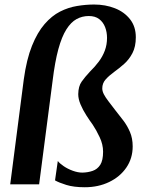

<svg xmlns="http://www.w3.org/2000/svg" viewBox="-20 -794 628 827"><path d="M82.5 -452.5Q94.5 -539 117.8 -596.8Q141 -654.5 172 -690.2Q203 -726 238.5 -744Q274 -762 311.8 -768.2Q349.5 -774.5 385.5 -774.5Q434 -774.5 474.8 -758.5Q515.5 -742.5 540.2 -711Q565 -679.5 565 -633.5Q565 -593 550.5 -565.2Q536 -537.5 514.5 -518.5Q493 -499.5 471.2 -483.8Q449.5 -468 435 -451.8Q420.5 -435.5 420.5 -413Q420.5 -401.5 427.2 -388.2Q434 -375 447 -358Q460 -341 478 -317.5Q494 -297.5 511 -275.2Q528 -253 539.8 -225.5Q551.5 -198 551.5 -163.5Q551.5 -112 524.2 -72.2Q497 -32.5 450.2 -10Q403.5 12.5 345 12.5Q297.5 12.5 265.5 2.5Q233.5 -7.5 217 -17L229 -100.5Q236.5 -90.5 254 -78.5Q271.5 -66.5 293.5 -58.5Q315.5 -50.5 335 -50.5Q358.5 -51 379 -58Q399.5 -65 411.8 -84Q424 -103 424 -140.5Q424 -172 409.2 -203.2Q394.5 -234.5 379 -257.5Q366 -275 351.5 -297.8Q337 -320.5 327 -344Q317 -367.5 317 -388.5Q317.5 -422.5 331.8 -442.5Q346 -462.5 367 -485Q388.5 -506 405.2 -528.2Q422 -550.5 431.5 -576Q441 -601.5 441 -631Q441 -655.5 432.8 -677Q424.5 -698.5 407.2 -711.8Q390 -725 362.5 -725Q334 -725 309.8 -711.8Q285.5 -698.5 265.8 -667.2Q246 -636 231.2 -581.8Q216.5 -527.5 206.5 -445.5L148.5 0H24Z"/></svg>

Font: Merriweather 24pt SemiBold
Style: Italic
Weight: 600
Italic angle: -7.8°
Version: Version 2.101